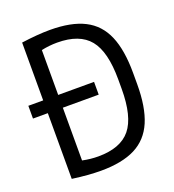

<svg xmlns="http://www.w3.org/2000/svg" viewBox="-136 -846 872 961"><g transform="rotate(-20 300.0 -365.0)"><path d="M7 -352V-420H86V-728Q173 -740 238 -740Q351 -740 421 -704.5Q491 -669 523.5 -593Q556 -517 556 -395V-335Q556 -213 523.5 -137Q491 -61 421 -25.5Q351 10 238 10Q173 10 86 -2V-352ZM166 -420H357V-352H166V-71Q208 -62 250 -62Q369 -62 422 -127Q475 -192 475 -340V-390Q475 -538 422 -603Q369 -668 250 -668Q208 -668 166 -659Z"/></g></svg>

Font: M PLUS Code Latin 60
Style: Regular
Weight: 400
Width: 7
Monospace: yes
Designer: Coji Morishita
Foundry: UNDERFOREST DESIGN
Version: Version 1.005; ttfautohint (v1.8.3)